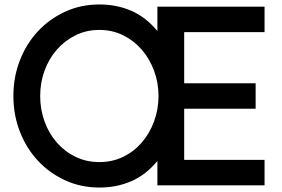

<svg xmlns="http://www.w3.org/2000/svg" viewBox="-20 -830 1265 860"><path d="M1165 0H685V-109Q634 -47 568.5 -18.5Q503 10 425 10Q342 10 271.5 -22.5Q201 -55 149.5 -110.5Q98 -166 69 -240.5Q40 -315 40 -400Q40 -485 69 -559.5Q98 -634 149.5 -689.5Q201 -745 271.5 -777.5Q342 -810 425 -810Q503 -810 568.5 -781.5Q634 -753 685 -691V-800H1165V-686H805V-457H1125V-343H805V-114H1165ZM690 -400Q690 -460 670 -513.5Q650 -567 615 -607.5Q580 -648 531.5 -672Q483 -696 425 -696Q367 -696 318.5 -672Q270 -648 234.5 -607.5Q199 -567 179.5 -513.5Q160 -460 160 -400Q160 -340 179.5 -286Q199 -232 234.5 -191.5Q270 -151 318.5 -127.5Q367 -104 425 -104Q483 -104 531.5 -127.5Q580 -151 615 -191.5Q650 -232 670 -286Q690 -340 690 -400Z"/></svg>

Font: Gauge Heavy
Style: Heavy
Weight: 900
Designer: Daniel Pimley
Foundry: Daniel Pimley
Version: Version 2.0